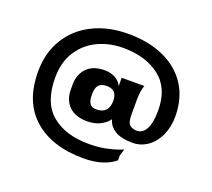

<svg xmlns="http://www.w3.org/2000/svg" viewBox="-108 -710 993 899"><g transform="rotate(20 388.0 -260.0)"><path d="M726 -280Q726 -230 707.5 -188Q689 -146 655 -121.5Q621 -97 579 -97Q522 -97 491 -116.5Q460 -136 452 -168Q439 -149 411.5 -134Q384 -119 344 -119Q286 -119 254.5 -150Q223 -181 223 -233V-258Q223 -308 253.5 -340Q284 -372 343 -372Q372 -372 395.5 -359Q419 -346 428 -324V-366H541Q540 -364 537.5 -356Q535 -348 532.5 -331Q530 -314 530 -289V-219Q530 -179 544 -168Q558 -157 578 -157H579Q608 -157 624.5 -188Q641 -219 641 -280Q641 -391 570.5 -445.5Q500 -500 388 -500Q320 -500 262.5 -473Q205 -446 170 -392Q135 -338 135 -260Q135 -136 203.5 -79Q272 -22 388 -22Q435 -22 471.5 -29.5Q508 -37 531 -45.5Q554 -54 554 -55L544 -20V3Q519 25 479 37.5Q439 50 388 50Q231 50 140.5 -29.5Q50 -109 50 -260Q50 -354 93.5 -424.5Q137 -495 213.5 -532.5Q290 -570 388 -570Q489 -570 565 -536Q641 -502 683.5 -437Q726 -372 726 -280ZM428 -251Q428 -306 376 -306Q349 -306 336.5 -292Q324 -278 324 -248V-243Q324 -213 334 -199.5Q344 -186 366 -186Q428 -186 428 -251Z"/></g></svg>

Font: Red Rose Bold
Style: Regular
Weight: 700
Designer: jaikishan Patel
Version: Version 1.000